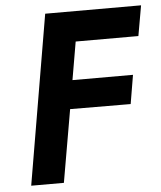

<svg xmlns="http://www.w3.org/2000/svg" viewBox="-51 -745 663 790"><g transform="rotate(-5 280.5 -350.0)"><path d="M165 -700H561L539 -575H280L253 -418H503L483 -299L233 -300L181 0H46Z"/></g></svg>

Font: Von Semi
Style: Italic
Weight: 600
Version: Version 4.000; ttfautohint (v1.8.4.7-5d5b)